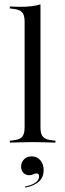

<svg xmlns="http://www.w3.org/2000/svg" viewBox="-20 -653 299 879"><path d="M129 -2.4Q100.8 -2.4 76.2 -1.6Q51.6 -0.8 25 0V-8.9L38.7 -10.5Q68.5 -12.9 80.6 -25.8Q92.7 -38.7 92.7 -69.4V-206.5H165.3V-69.4Q165.3 -38.7 177.4 -25.8Q189.5 -12.9 220.2 -10.5L233.9 -8.9V0Q207.3 -0.8 182.3 -1.6Q157.3 -2.4 129 -2.4ZM92.7 -206.5V-554Q92.7 -584.7 81 -597.2Q69.4 -609.7 37.1 -612.9L25 -614.5V-623.4Q41.9 -622.6 52.8 -622.2Q63.7 -621.8 74.2 -621.8Q100.8 -621.8 124.2 -624.6Q147.6 -627.4 165.3 -633.1V-623.4V-206.5ZM96 205.6 94.4 200.8Q124.2 195.2 141.5 183.5Q158.9 171.8 158.9 154Q158.9 141.1 146.8 141.1Q138.7 141.1 131.5 145.2Q124.2 149.2 113.7 149.2Q97.6 149.2 87.1 138.3Q76.6 127.4 76.6 109.7Q76.6 90.3 89.9 76.6Q103.2 62.9 125 62.9Q149.2 62.9 164.5 80.6Q179.8 98.4 179.8 125.8Q179.8 158.9 157.7 178.6Q135.5 198.4 96 205.6Z"/></svg>

Font: Playfair 144pt SemiCondensed Light
Style: Regular
Weight: 300
Width: 4
Designer: Claus Eggers Sørensen
Foundry: Claus Eggers Sørensen
Version: Version 2.203